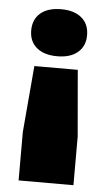

<svg xmlns="http://www.w3.org/2000/svg" viewBox="-50 -542 410 736"><g transform="rotate(5 155.0 -174.0)"><path d="M50 160V-27L72 -282H239L261 -27V160ZM156 -327Q105 -327 76.5 -351Q48 -375 48 -417Q48 -460 76.5 -484Q105 -508 156 -508Q206 -508 234.5 -484Q263 -460 263 -417Q263 -375 234.5 -351Q206 -327 156 -327Z"/></g></svg>

Font: Work Sans ExtraBold
Style: Regular
Weight: 800
Designer: Wei Huang
Foundry: Wei Huang
Version: Version 2.012; ttfautohint (v1.8.3)